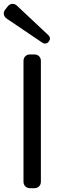

<svg xmlns="http://www.w3.org/2000/svg" viewBox="-46 -985 311 1005"><path d="M175 -762 -10 -887Q-24 -897 -26 -910.5Q-28 -924 -17 -937L-6 -951Q5 -965 20 -965Q33 -965 44 -954L207 -801Q223 -785 209 -767Q202 -757 189 -757Q182 -757 175 -762ZM77 -34V-666Q77 -681 86.5 -690.5Q96 -700 111 -700H134Q149 -700 158.5 -690.5Q168 -681 168 -666V-34Q168 -19 158.5 -9.5Q149 0 134 0H111Q96 0 86.5 -9.5Q77 -19 77 -34Z"/></svg>

Font: Higure Gothic Medium
Style: Regular
Weight: 500
Designer: Yoshimichi Ohira
Foundry: Positype
Version: Version 1.000